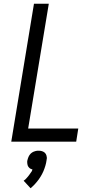

<svg xmlns="http://www.w3.org/2000/svg" viewBox="-20 -755 540 1023"><path d="M40 0 161 -735H240L130 -70H397L386 0ZM143 248 106 208Q111 205 115 201Q119 197 122.5 193Q126 189 129.5 185Q133 181 136 176.5Q139 172 143 166.5Q147 161 149 158L150 156L153 148Q150 147 147.5 146Q145 145 142.5 144Q140 143 138 141Q136 139 134 137Q132 135 130.5 132.5Q129 130 128 127.5Q127 125 126.5 122Q126 119 125.5 116.5Q125 114 125 110Q125 106 125 104L126 99Q127 95 128.5 90Q130 85 132 80.5Q134 76 137 71.5Q140 67 143.5 63.5Q147 60 151 57.5Q155 55 159.5 53Q164 51 170.5 49.5Q177 48 179 48H186Q190 48 195 48.5Q200 49 204 50.5Q208 52 212 54Q216 56 219 59Q222 62 224 65.5Q226 69 227.5 73.5Q229 78 229.5 84Q230 90 229 92L228 99Q227 106 225.5 113.5Q224 121 221.5 129Q219 137 216.5 144Q214 151 211 158Q208 165 204 172.5Q200 180 196 186.5Q192 193 187.5 199.5Q183 206 177.5 212.5Q172 219 165 227Q158 235 155 237Z"/></svg>

Font: Iosevka Term Oblique
Style: Regular
Weight: 400
Italic angle: -9°
Monospace: yes
Designer: Belleve Invis
Foundry: Belleve Invis
Version: Version 31.4.0